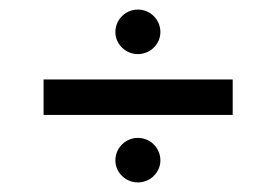

<svg xmlns="http://www.w3.org/2000/svg" viewBox="-20 -435 577 401"><path d="M466 -269H71V-195H466ZM221 -100C221 -75 242 -54 268 -54C294 -54 315 -75 315 -100C315 -126 294 -147 268 -147C242 -147 221 -126 221 -100ZM221 -368C221 -343 242 -322 268 -322C294 -322 315 -343 315 -368C315 -394 294 -415 268 -415C242 -415 221 -394 221 -368Z"/></svg>

Font: Libertinus Serif Semibold
Style: Regular
Weight: 600
Designer: Philipp H. Poll, Khaled Hosny
Foundry: Caleb Maclennan
Version: Version 7.050;RELEASE